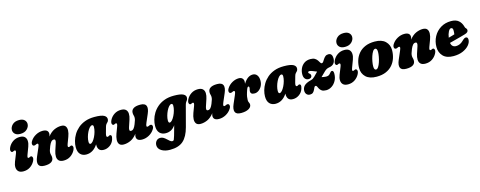

<svg xmlns="http://www.w3.org/2000/svg" viewBox="-34 -1533 6565 2627"><g transform="rotate(-15 3248.5 -220.0)"><path d="M214 -496Q165 -496 139.8 -519Q114.5 -542 114 -576Q114 -617.5 148 -650.8Q182 -684 243.5 -684Q292.5 -684 317.8 -661Q343 -638 343.5 -604Q343.5 -563 309.2 -529.5Q275 -496 214 -496ZM234.5 -199.5Q225.5 -176 224.8 -163.2Q224 -150.5 236 -150.5Q245 -150.5 256.5 -157Q265 -162 272 -162Q287 -162 293.8 -143Q300.5 -124 283 -89Q260 -45 218.2 -17.5Q176.5 10 123 10Q76 10 53 -12Q30 -34 28.2 -70.2Q26.5 -106.5 43.5 -148.5L83.5 -248.5Q103 -297.5 79.5 -297.5Q70.5 -297.5 59 -291Q50.5 -286 43.5 -286Q28.5 -286 22 -305Q15.5 -324 32.5 -359Q55.5 -403.5 97.2 -430.8Q139 -458 192.5 -458Q239.5 -458 262 -436Q284.5 -414 286.2 -378Q288 -342 272 -299.5Z M355.5 -293Q335 -293 330.5 -314.5Q326 -336 343 -362.5Q370 -405.5 417.8 -431.8Q465.5 -458 515.5 -458Q596 -458 596 -396.5Q596 -387.5 593.5 -377.8Q591 -368 587 -357.5Q631 -414 680.2 -436Q729.5 -458 777.5 -458Q820.5 -458 838.8 -434.5Q857 -411 855.2 -372.2Q853.5 -333.5 836 -287.5L803 -199.5Q784.5 -150.5 807 -150.5Q816 -150.5 827.5 -157Q836 -162 843 -162Q858 -162 864.8 -143Q871.5 -124 854 -89Q831 -45 789.2 -17.5Q747.5 10 694 10Q647 10 625 -11.5Q603 -33 601.8 -69.2Q600.5 -105.5 614.5 -148.5L647.5 -248Q655.5 -271.5 653.5 -287.5Q651.5 -303.5 632.5 -303.5Q611 -303.5 595 -284.5Q579 -265.5 564.5 -230.5Q550 -194.5 544.8 -175.8Q539.5 -157 539.5 -140.5Q539.5 -123.5 544.5 -107.8Q549.5 -92 549.5 -71.5Q549.5 -33 517.8 -11.5Q486 10 421.5 10Q353.5 10 338 -28.5Q322.5 -67 352.5 -136.5L401 -249Q415.5 -282.5 414.5 -294.8Q413.5 -307 401 -307Q392.5 -307 375 -298Q365 -293 355.5 -293Z M1345 -199Q1331 -148 1356 -148Q1361.5 -148 1365.8 -150.5Q1370 -153 1376.5 -157Q1384.5 -162 1391 -162Q1406.5 -162 1411.5 -147Q1416.5 -132 1405.5 -98Q1389.5 -48 1348.2 -19Q1307 10 1260.5 10Q1216.5 10 1196.5 -13.5Q1176.5 -37 1176.5 -78Q1176.5 -84 1176.5 -90Q1111.5 10 1013 10Q961 10 929 -23Q897 -56 897 -124Q897 -164 909.5 -209.5Q922 -255 948.5 -299Q975 -343 1016.5 -379Q1058 -415 1116.2 -436.5Q1174.5 -458 1250.5 -458Q1348.5 -458 1386.8 -436Q1425 -414 1420 -375.5Q1417.5 -356 1408 -346Q1398.5 -336 1387.5 -324.2Q1376.5 -312.5 1369.5 -287ZM1085 -151.5Q1085 -132.5 1090.5 -124.5Q1096 -116.5 1103 -116.5Q1120 -116.5 1138.5 -137.5Q1157 -158.5 1173.2 -191.2Q1189.5 -224 1199.5 -260.2Q1209.5 -296.5 1209.5 -327.5Q1209.5 -357 1190 -357Q1172.5 -357 1154 -336.8Q1135.5 -316.5 1119.8 -284.5Q1104 -252.5 1094.5 -217Q1085 -181.5 1085 -151.5Z M1964.5 -155Q1985 -155 1989.8 -133.5Q1994.5 -112 1977 -85.5Q1950 -42.5 1902.5 -16.2Q1855 10 1804.5 10Q1724 10 1724 -51.5Q1724 -60.5 1726.5 -70.2Q1729 -80 1733 -90.5Q1689 -34 1639.8 -12Q1590.5 10 1542.5 10Q1499.5 10 1481.2 -13.5Q1463 -37 1465 -75.8Q1467 -114.5 1484 -160.5L1517 -248.5Q1535.5 -297.5 1513 -297.5Q1504 -297.5 1492.5 -291Q1484 -286 1477 -286Q1462 -286 1455.5 -305Q1449 -324 1466 -359Q1489 -403.5 1530.8 -430.8Q1572.5 -458 1626 -458Q1673 -458 1695 -436.5Q1717 -415 1718.5 -379Q1720 -343 1705.5 -299.5L1672.5 -200Q1664.5 -176.5 1666.5 -160.5Q1668.5 -144.5 1687.5 -144.5Q1709.5 -144.5 1725.5 -163.5Q1741.5 -182.5 1755.5 -217.5Q1770 -253.5 1775.2 -272.2Q1780.5 -291 1780.5 -307.5Q1780.5 -324.5 1775.5 -340.2Q1770.5 -356 1770.5 -376.5Q1770.5 -415 1802.2 -436.5Q1834 -458 1898.5 -458Q1966.5 -458 1982 -419.5Q1997.5 -381 1967.5 -311.5L1919 -199Q1905 -165.5 1905.8 -153.2Q1906.5 -141 1919 -141Q1927.5 -141 1945 -150Q1955 -155 1964.5 -155Z M2423.5 2Q2390.5 127 2325 185.8Q2259.5 244.5 2137.5 244.5Q2063.5 244.5 2016 214.8Q1968.5 185 1968.5 136Q1968.5 101.5 1989.5 76.5Q2010.5 51.5 2046.5 51.5Q2072 51.5 2092.8 64.8Q2113.5 78 2131 95Q2148.5 112 2165 125.2Q2181.5 138.5 2198.5 138.5Q2213 138.5 2220 123.8Q2227 109 2238 71L2276.5 -66.5Q2248.5 -26 2214.2 -8Q2180 10 2139 10Q2084.5 10 2052.8 -23.2Q2021 -56.5 2021 -124.5Q2021 -164.5 2033.5 -210Q2046 -255.5 2072.2 -299.2Q2098.5 -343 2140.2 -379Q2182 -415 2240.2 -436.5Q2298.5 -458 2375 -458Q2472 -458 2510 -436.5Q2548 -415 2542 -379Q2539 -360.5 2531.8 -350.5Q2524.5 -340.5 2516.5 -329Q2508.5 -317.5 2502 -294ZM2209 -150.5Q2209 -132 2214.5 -124.2Q2220 -116.5 2227.5 -116.5Q2244 -116.5 2262.5 -137.2Q2281 -158 2297.2 -190.8Q2313.5 -223.5 2323.5 -259.8Q2333.5 -296 2333.5 -327Q2333.5 -357 2314 -357Q2296.5 -357 2278.2 -336.5Q2260 -316 2244.2 -284Q2228.5 -252 2218.8 -216.5Q2209 -181 2209 -150.5Z M3054 -155Q3074.5 -155 3079.2 -133.5Q3084 -112 3066.5 -85.5Q3039.5 -42.5 2992 -16.2Q2944.5 10 2894 10Q2813.5 10 2813.5 -51.5Q2813.5 -60.5 2816 -70.2Q2818.5 -80 2822.5 -90.5Q2778.5 -34 2729.2 -12Q2680 10 2632 10Q2589 10 2570.8 -13.5Q2552.5 -37 2554.5 -75.8Q2556.5 -114.5 2573.5 -160.5L2606.5 -248.5Q2625 -297.5 2602.5 -297.5Q2593.5 -297.5 2582 -291Q2573.5 -286 2566.5 -286Q2551.5 -286 2545 -305Q2538.5 -324 2555.5 -359Q2578.5 -403.5 2620.2 -430.8Q2662 -458 2715.5 -458Q2762.5 -458 2784.5 -436.5Q2806.5 -415 2808 -379Q2809.5 -343 2795 -299.5L2762 -200Q2754 -176.5 2756 -160.5Q2758 -144.5 2777 -144.5Q2799 -144.5 2815 -163.5Q2831 -182.5 2845 -217.5Q2859.5 -253.5 2864.8 -272.2Q2870 -291 2870 -307.5Q2870 -324.5 2865 -340.2Q2860 -356 2860 -376.5Q2860 -415 2891.8 -436.5Q2923.5 -458 2988 -458Q3056 -458 3071.5 -419.5Q3087 -381 3057 -311.5L3008.5 -199Q2994.5 -165.5 2995.2 -153.2Q2996 -141 3008.5 -141Q3017 -141 3034.5 -150Q3044.5 -155 3054 -155Z M3139.5 -293Q3119 -293 3114.5 -314.5Q3110 -336 3127 -362.5Q3154 -405.5 3200.5 -431.8Q3247 -458 3296 -458Q3327.5 -458 3345 -440Q3362.5 -422 3362.5 -392.5Q3362.5 -380 3359.5 -362.5Q3416.5 -458 3493 -458Q3530 -458 3552.2 -429.5Q3574.5 -401 3574.5 -351.5Q3574.5 -308 3556.8 -274.2Q3539 -240.5 3511.2 -221Q3483.5 -201.5 3454 -201.5Q3421.5 -201.5 3409 -213.2Q3396.5 -225 3396.5 -242Q3396.5 -257 3400.8 -270.2Q3405 -283.5 3405 -299Q3405 -314.5 3393.5 -314.5Q3384 -314.5 3376.2 -300.5Q3368.5 -286.5 3355.5 -244.5Q3344.5 -210 3340.5 -185.2Q3336.5 -160.5 3336.5 -137Q3336.5 -115.5 3344.8 -101.5Q3353 -87.5 3353 -71.5Q3353 -35 3312.8 -12.5Q3272.5 10 3205.5 10Q3137.5 10 3122 -28.5Q3106.5 -67 3136.5 -136.5L3185 -249Q3199.5 -282.5 3198.5 -294.8Q3197.5 -307 3185 -307Q3176.5 -307 3159 -298Q3149 -293 3139.5 -293Z M4026 -199Q4012 -148 4037 -148Q4042.5 -148 4046.8 -150.5Q4051 -153 4057.5 -157Q4065.5 -162 4072 -162Q4087.5 -162 4092.5 -147Q4097.5 -132 4086.5 -98Q4070.5 -48 4029.2 -19Q3988 10 3941.5 10Q3897.5 10 3877.5 -13.5Q3857.5 -37 3857.5 -78Q3857.5 -84 3857.5 -90Q3792.5 10 3694 10Q3642 10 3610 -23Q3578 -56 3578 -124Q3578 -164 3590.5 -209.5Q3603 -255 3629.5 -299Q3656 -343 3697.5 -379Q3739 -415 3797.2 -436.5Q3855.5 -458 3931.5 -458Q4029.5 -458 4067.8 -436Q4106 -414 4101 -375.5Q4098.5 -356 4089 -346Q4079.5 -336 4068.5 -324.2Q4057.5 -312.5 4050.5 -287ZM3766 -151.5Q3766 -132.5 3771.5 -124.5Q3777 -116.5 3784 -116.5Q3801 -116.5 3819.5 -137.5Q3838 -158.5 3854.2 -191.2Q3870.5 -224 3880.5 -260.2Q3890.5 -296.5 3890.5 -327.5Q3890.5 -357 3871 -357Q3853.5 -357 3835 -336.8Q3816.5 -316.5 3800.8 -284.5Q3785 -252.5 3775.5 -217Q3766 -181.5 3766 -151.5Z M4575.5 -182Q4575.5 -126 4552 -82.8Q4528.5 -39.5 4491 -14.8Q4453.5 10 4410.5 10Q4370.5 10 4349.5 -4.5Q4328.5 -19 4318.5 -37.8Q4308.5 -56.5 4301.8 -71Q4295 -85.5 4283.5 -85.5Q4271.5 -85.5 4264.2 -71Q4257 -56.5 4248.5 -37.8Q4240 -19 4225 -4.5Q4210 10 4183 10Q4151.5 10 4134 -9.5Q4116.5 -29 4116.5 -59.5Q4116.5 -100 4144 -129.5Q4171.5 -159 4242 -177Q4261 -182 4272.5 -189Q4284 -196 4299.5 -211.5Q4329.5 -241.5 4355 -268.5Q4331 -277.5 4302 -290Q4273 -302.5 4255.5 -302.5Q4243 -302.5 4238.5 -298Q4234 -293.5 4234 -287Q4234 -278 4246 -270Q4264 -257.5 4264 -237Q4264 -218.5 4250.2 -208.8Q4236.5 -199 4217.5 -199Q4187 -199 4168 -220.8Q4149 -242.5 4149 -283.5Q4149 -327.5 4167 -367.5Q4185 -407.5 4221 -432.8Q4257 -458 4310 -458Q4350 -458 4372.5 -443.5Q4395 -429 4407.2 -410.2Q4419.5 -391.5 4427.8 -377Q4436 -362.5 4447.5 -362.5Q4460 -362.5 4469.8 -377Q4479.5 -391.5 4491.2 -410.2Q4503 -429 4520 -443.5Q4537 -458 4563.5 -458Q4593 -458 4606 -438.8Q4619 -419.5 4619 -387.5Q4619 -343.5 4597.2 -316Q4575.5 -288.5 4530 -281.5Q4511 -278.5 4494.8 -270.8Q4478.5 -263 4460 -245Q4439 -224.5 4423.5 -209.2Q4408 -194 4394 -180Q4408.5 -177.5 4423.8 -174Q4439 -170.5 4456 -170.5Q4479.5 -170.5 4492.2 -176.8Q4505 -183 4515 -196Q4528.5 -213.5 4536 -219.2Q4543.5 -225 4552 -225Q4575.5 -225 4575.5 -182Z M4812 -496Q4763 -496 4737.8 -519Q4712.5 -542 4712 -576Q4712 -617.5 4746 -650.8Q4780 -684 4841.5 -684Q4890.5 -684 4915.8 -661Q4941 -638 4941.5 -604Q4941.5 -563 4907.2 -529.5Q4873 -496 4812 -496ZM4832.5 -199.5Q4823.5 -176 4822.8 -163.2Q4822 -150.5 4834 -150.5Q4843 -150.5 4854.5 -157Q4863 -162 4870 -162Q4885 -162 4891.8 -143Q4898.5 -124 4881 -89Q4858 -45 4816.2 -17.5Q4774.5 10 4721 10Q4674 10 4651 -12Q4628 -34 4626.2 -70.2Q4624.5 -106.5 4641.5 -148.5L4681.5 -248.5Q4701 -297.5 4677.5 -297.5Q4668.5 -297.5 4657 -291Q4648.5 -286 4641.5 -286Q4626.5 -286 4620 -305Q4613.5 -324 4630.5 -359Q4653.5 -403.5 4695.2 -430.8Q4737 -458 4790.5 -458Q4837.5 -458 4860 -436Q4882.5 -414 4884.2 -378Q4886 -342 4870 -299.5Z M5220.5 -462Q5320.5 -462 5371.2 -412.5Q5422 -363 5422 -288.5Q5422 -231 5405 -177.5Q5388 -124 5352.2 -81.8Q5316.5 -39.5 5260.2 -14.8Q5204 10 5125.5 10Q5025 10 4973.8 -39.2Q4922.5 -88.5 4922.5 -164Q4922.5 -221 4939.5 -274.5Q4956.5 -328 4992.5 -370.2Q5028.5 -412.5 5085 -437.2Q5141.5 -462 5220.5 -462ZM5141.5 -87Q5160 -87 5176 -111.2Q5192 -135.5 5204.2 -172.2Q5216.5 -209 5223.2 -247Q5230 -285 5230 -312.5Q5230 -342.5 5222.2 -353.8Q5214.5 -365 5203 -365Q5184.5 -365 5168.5 -340.8Q5152.5 -316.5 5140.2 -279.8Q5128 -243 5121.2 -205Q5114.5 -167 5114.5 -139.5Q5114.5 -109.5 5122.5 -98.2Q5130.5 -87 5141.5 -87Z M5479 -293Q5458.5 -293 5454 -314.5Q5449.5 -336 5466.5 -362.5Q5493.5 -405.5 5541.2 -431.8Q5589 -458 5639 -458Q5719.5 -458 5719.5 -396.5Q5719.5 -387.5 5717 -377.8Q5714.5 -368 5710.5 -357.5Q5754.5 -414 5803.8 -436Q5853 -458 5901 -458Q5944 -458 5962.2 -434.5Q5980.5 -411 5978.8 -372.2Q5977 -333.5 5959.5 -287.5L5926.5 -199.5Q5908 -150.5 5930.5 -150.5Q5939.5 -150.5 5951 -157Q5959.5 -162 5966.5 -162Q5981.5 -162 5988.2 -143Q5995 -124 5977.5 -89Q5954.5 -45 5912.8 -17.5Q5871 10 5817.5 10Q5770.5 10 5748.5 -11.5Q5726.5 -33 5725.2 -69.2Q5724 -105.5 5738 -148.5L5771 -248Q5779 -271.5 5777 -287.5Q5775 -303.5 5756 -303.5Q5734.5 -303.5 5718.5 -284.5Q5702.5 -265.5 5688 -230.5Q5673.5 -194.5 5668.2 -175.8Q5663 -157 5663 -140.5Q5663 -123.5 5668 -107.8Q5673 -92 5673 -71.5Q5673 -33 5641.2 -11.5Q5609.5 10 5545 10Q5477 10 5461.5 -28.5Q5446 -67 5476 -136.5L5524.5 -249Q5539 -282.5 5538 -294.8Q5537 -307 5524.5 -307Q5516 -307 5498.5 -298Q5488.5 -293 5479 -293Z M6469.5 -155Q6469.5 -117.5 6438.5 -79.5Q6407.5 -41.5 6350.2 -15.8Q6293 10 6214 10Q6116 10 6067.5 -41.5Q6019 -93 6019 -169.5Q6019 -249.5 6054.5 -316Q6090 -382.5 6153.8 -422.2Q6217.5 -462 6302 -462Q6370.5 -462 6407.8 -430.2Q6445 -398.5 6459 -348Q6463.5 -331 6466.8 -325Q6470 -319 6476.5 -313.5Q6489 -302 6489 -286Q6489 -270.5 6478 -258.5Q6467 -246.5 6436 -237.5Q6408.5 -229.5 6370.2 -219Q6332 -208.5 6290.8 -197.8Q6249.5 -187 6213 -177.5Q6217.5 -147.5 6235.2 -130.5Q6253 -113.5 6283.5 -113.5Q6309 -113.5 6335 -124.2Q6361 -135 6383.5 -157.5Q6405.5 -179.5 6420.2 -187.8Q6435 -196 6449 -192Q6461 -188.5 6465.2 -177.8Q6469.5 -167 6469.5 -155ZM6278 -368Q6257.5 -368 6239.8 -334Q6222 -300 6215 -250.5Q6238 -256.5 6260.5 -263Q6283 -269.5 6300.5 -275Q6302.5 -287 6303.5 -301.2Q6304.5 -315.5 6304.5 -331Q6304.5 -368 6278 -368Z"/></g></svg>

Font: Fraunces 144pt S100 Black
Style: Italic
Weight: 900
Italic angle: -16°
Version: Version 1.000; ttfautohint (v1.8.3)